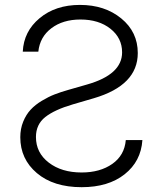

<svg xmlns="http://www.w3.org/2000/svg" viewBox="-20 -758 669 790"><path d="M137.7 -545.4H73.7Q77.6 -628.9 143.1 -683.3Q208.5 -737.8 309.1 -737.8Q411.1 -737.8 479 -682.1Q546.9 -626.5 546.9 -539.6Q546.9 -407.2 366.7 -354L279.8 -328.6Q204.6 -306.6 166.3 -276.4Q127.9 -246.1 127.9 -194.3Q127.9 -129.4 180.7 -88.9Q233.4 -48.3 315.9 -48.3Q391.6 -48.3 441.9 -83.5Q492.2 -118.7 497.6 -181.6H565.9Q560.1 -94.2 492.9 -41Q425.8 12.2 315.9 12.2Q200.2 12.2 131.8 -45.7Q63.5 -103.5 63.5 -193.4Q63.5 -228 75.4 -257.3Q87.4 -286.6 106 -306.6Q124.5 -326.7 152.1 -343.3Q179.7 -359.9 204.8 -369.6Q230 -379.4 261.2 -388.2L337.9 -410.2Q482.4 -451.2 482.4 -542.5Q482.4 -601.6 434.6 -639.6Q386.7 -677.7 311 -677.7Q238.8 -677.7 191.4 -641.8Q144 -606 137.7 -545.4Z"/></svg>

Font: Interop Light
Style: Regular
Weight: 300
Designer: Rasmus Andersson, Google, Jang Haemin
Foundry: jhaemin
Version: Version 1.007